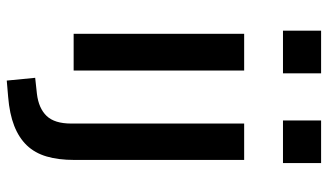

<svg xmlns="http://www.w3.org/2000/svg" viewBox="-216 -538 947 554"><g transform="rotate(90 257.0 -260.5)"><path d="M68 -604V-714H191V-604ZM77 0V-492H183V0ZM327 -604V-714H450V-604ZM212 193 204 111 250 106Q292 101 314 78Q336 55 336 7V-492H441V-2Q441 44 431 78Q421 112 399 135Q377 158 342.5 171.5Q308 185 259 189Z"/></g></svg>

Font: NunitoSans_10ptSemiBold
Style: Regular
Weight: 600
Designer: Vernon Adams
Foundry: Vernon Adams
Version: Version 3.101;gftools[0.9.27]